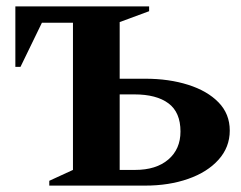

<svg xmlns="http://www.w3.org/2000/svg" viewBox="-20 -580 754 600"><path d="M434 0H134V-15L208 -49V-509H111L44 -371H28V-560H446V-545L354 -511V-334H434Q508 -334 568 -315Q628 -296 663 -260Q698 -224 698 -172Q698 -120 663 -81Q628 -42 568 -21Q508 0 434 0ZM400 -285H354V-49H402Q468 -49 506 -81.5Q544 -114 544 -169Q544 -229 506.5 -257Q469 -285 400 -285Z"/></svg>

Font: Spectral SC
Style: Bold
Weight: 700
Designer: Jean-Baptiste Levee
Foundry: Production Type
Version: Version 2.001